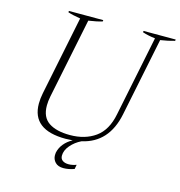

<svg xmlns="http://www.w3.org/2000/svg" viewBox="-124 -810 1028 1096"><g transform="rotate(15 389.5 -262.5)"><path d="M779 -700 778 -692Q741 -681 694 -674L599 -209Q563 -34 410 0Q373 18 348 47.5Q323 77 323 108Q323 127 336.5 136.5Q350 146 372 146Q394 146 418 137L413 163Q379 175 349 175Q317 175 300.5 157.5Q284 140 284 116Q284 106 285 101Q291 72 310.5 48Q330 24 360 8Q334 10 318 10Q119 10 119 -145Q119 -175 126 -209L221 -675Q172 -683 147 -692L148 -700H351L350 -692Q318 -682 269 -675L172 -201Q166 -171 166 -146Q166 -77 211 -47Q256 -17 336 -17Q425 -17 486 -60.5Q547 -104 566 -201L663 -676Q620 -681 588 -692L589 -700Z"/></g></svg>

Font: Trirong ExtraLight
Style: Italic
Weight: 275
Italic angle: -12°
Designer: Katatrad Team
Foundry: CadsonDemak
Version: Version 1.003